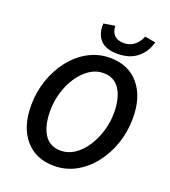

<svg xmlns="http://www.w3.org/2000/svg" viewBox="-153 -955 952 1078"><g transform="rotate(20 323.5 -416.5)"><path d="M294 12Q184 12 121 -62Q58 -136 58 -263Q58 -344 83 -416.5Q108 -489 152.5 -545.5Q197 -602 256.5 -634Q316 -666 384 -666Q495 -666 557.5 -592Q620 -518 620 -391Q620 -310 595 -237.5Q570 -165 525.5 -108.5Q481 -52 422 -20Q363 12 294 12ZM300 -81Q344 -81 382 -106.5Q420 -132 448.5 -175Q477 -218 493.5 -272Q510 -326 510 -383Q510 -470 477 -521.5Q444 -573 378 -573Q335 -573 297 -547.5Q259 -522 230 -479Q201 -436 185 -382Q169 -328 169 -271Q169 -184 201.5 -132.5Q234 -81 300 -81ZM413 -701Q342 -701 310 -737.5Q278 -774 282 -834L350 -845Q349 -812 368.5 -791Q388 -770 426 -770Q464 -770 489.5 -791Q515 -812 528 -845L592 -834Q576 -774 531 -737.5Q486 -701 413 -701Z"/></g></svg>

Font: Source Sans Pro SemiBold
Style: Italic
Weight: 600
Italic angle: -11°
Designer: Paul D. Hunt
Foundry: Adobe Systems Incorporated
Version: Version 1.095;hotconv 1.0.109;makeotfexe 2.5.65596